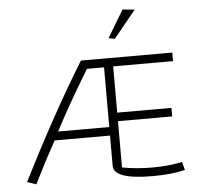

<svg xmlns="http://www.w3.org/2000/svg" viewBox="-58 -914 1037 984"><g transform="rotate(-5 461.0 -422.0)"><path d="M524 -714 608 -854 670 -848 556 -708ZM488 -60V-216H203Q149 -119 90 0L44 -16Q211 -349 373 -612H843V-568H535V-330H814V-286H535V-48Q608 -34 691 -34Q774 -34 844 -49L855 -7Q786 10 688 10Q488 10 488 -60ZM488 -260V-567H400Q292 -390 225 -260Z"/></g></svg>

Font: Athiti Light
Style: Regular
Weight: 300
Designer: CadsonDemak Team
Foundry: CadsonDemak
Version: Version 1.032